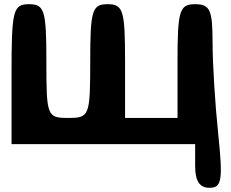

<svg xmlns="http://www.w3.org/2000/svg" viewBox="-20 -737 1099 915"><path d="M35 -383V-50H910V54C910 125 931 158 978 158C1037 158 1043 123 1020 -98C1005 -240 993 -435 993 -535C993 -689 981 -717 910 -717C836 -717 826 -688 826 -446V-175H576V-446C576 -688 567 -717 493 -717C419 -717 410 -688 410 -446C410 -184 406 -175 305 -175C204 -175 201 -184 201 -446C201 -688 192 -717 118 -717C42 -717 35 -687 35 -383Z"/></svg>

Font: Hussar Skorodowane
Style: Bold
Weight: 700
Foundry: Cannot Into Space Fonts
Version: Version 0.892